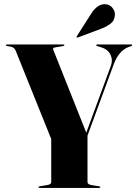

<svg xmlns="http://www.w3.org/2000/svg" viewBox="-20 -917 666 937"><path d="M469.5 -3.5Q469.5 0 464 0H173Q168 0 168 -3.5Q168 -7 174.5 -8L209 -13.5Q230 -17 230 -28.5V-238.5L56 -671Q49.5 -686 31.5 -689.5L16 -692Q9 -693 9 -696.5Q9 -700 14.5 -700H288.5Q294 -700 294 -697Q294 -693 286.5 -692L253.5 -686.5Q241.5 -684.5 239.8 -681.8Q238 -679 240 -674L401 -269.5L521.5 -597Q531.5 -625.5 518.5 -651.5Q505.5 -677.5 468.5 -688L455 -692Q449.5 -693.5 449.5 -696.5Q449.5 -700 454 -700H620Q625 -700 625 -696.5Q625 -693.5 619 -691.5L609 -688Q585 -680 565.5 -657.5Q546 -635 532.5 -596.5L407 -255V-28.5Q407 -17 428 -13.5L462.5 -8Q469.5 -7 469.5 -3.5ZM424.5 -849.5Q454.5 -897 491.5 -896.5Q514.5 -896 527.8 -879.8Q541 -863.5 541 -847.5Q540.5 -818 520.2 -802.2Q500 -786.5 475.5 -777.5L360 -734Q355.5 -732.5 354 -735Q352.5 -737.5 355 -740.5Z"/></svg>

Font: Fraunces 144pt
Style: Bold
Weight: 700
Version: Version 1.000;[b76b70a41]